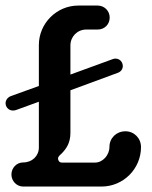

<svg xmlns="http://www.w3.org/2000/svg" viewBox="-37 -684 557 704"><path d="M221.2 -517.6C221.2 -549.8 246.6 -575.7 279.3 -575.7H321.3C346.2 -575.7 365.2 -594.7 365.2 -619.6C365.2 -643.6 346.2 -663.6 321.3 -663.6H250C170.9 -663.6 105.5 -598.6 105.5 -519V-368.7L2.4 -331.5C-12.2 -325.7 -20 -311 -15.1 -296.9C-9.8 -281.7 6.3 -274.9 22.5 -280.8L105.5 -311V-143.1C105.5 -111.8 80.6 -88.4 47.9 -88.4C23.9 -88.4 4.9 -68.4 4.9 -43.9C4.9 -20.5 23.9 0 47.9 0H335.4C415 0 480 -64.9 480 -144.5C480 -177.7 454.6 -202.6 422.9 -202.6C389.6 -202.6 364.3 -177.7 364.3 -145.5C364.3 -115.2 339.8 -87.9 311.5 -87.9H189.9C179.7 -87.9 175.8 -96.7 175.8 -102.5C175.8 -109.9 182.1 -114.7 188 -120.1C205.6 -137.7 221.2 -159.7 221.2 -196.3V-353L395 -417C409.2 -421.9 417 -436.5 411.6 -451.2C406.7 -465.8 390.6 -472.7 376.5 -467.3L221.2 -410.6Z"/></svg>

Font: Supermercado One
Style: Regular
Weight: 400
Designer: James Grieshaber
Foundry: James Grieshaber
Version: Version 1.002